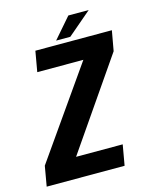

<svg xmlns="http://www.w3.org/2000/svg" viewBox="-134 -780 675 851"><g transform="rotate(-15 203.0 -354.0)"><path d="M-26.5 0 -10.5 -92 276 -501H64.5L81 -595H432L415.5 -503L133.5 -94H347.5L331 0ZM181.5 -614.5 262.5 -708H356L246.5 -614.5Z"/></g></svg>

Font: Anybody SemiBold
Style: Italic
Weight: 600
Italic angle: -10°
Designer: Tyler Finck
Foundry: Etcetera Type Company
Version: Version 1.010; ttfautohint (v1.8.3) -l 8 -r 50 -G 200 -x 14 